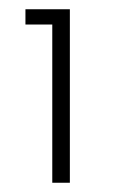

<svg xmlns="http://www.w3.org/2000/svg" viewBox="-20 -770 295 415"><path d="M93 -717H35V-750H131V-375H93Z"/></svg>

Font: Oakes Grotesk Light
Style: Regular
Weight: 300
Designer: Samuel Oakes
Foundry: Samuel Oakes
Version: Version 1.000;PS 001.000;hotconv 1.0.88;makeotf.lib2.5.64775